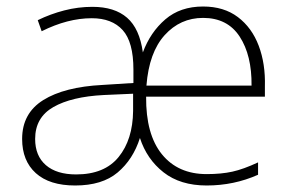

<svg xmlns="http://www.w3.org/2000/svg" viewBox="-20 -560 893 590"><path d="M604 -540Q668 -540 711 -507.5Q754 -475 775 -419.5Q796 -364 794 -294V-263H429Q428 -147 477.5 -86Q527 -25 615 -25Q660 -25 694 -32.5Q728 -40 773 -61V-23Q699 10 615 10Q534 10 482.5 -30.5Q431 -71 410 -136Q389 -70 341.5 -30Q294 10 211 10Q132 10 90 -28Q48 -66 48 -133Q48 -212 113 -252.5Q178 -293 295 -299L390 -305V-346Q390 -431 357 -467.5Q324 -504 262 -504Q188 -504 108 -464L96 -498Q135 -517 177.5 -528Q220 -539 264 -539Q332 -539 370.5 -505.5Q409 -472 419 -399Q442 -461 488 -500.5Q534 -540 604 -540ZM604 -505Q534 -505 486 -452Q438 -399 430 -297H753Q754 -390 716.5 -447.5Q679 -505 604 -505ZM299 -268Q200 -263 144 -231Q88 -199 88 -133Q88 -81 121 -52.5Q154 -24 214 -24Q301 -24 344.5 -77.5Q388 -131 389 -219V-272Z"/></svg>

Font: Noto Sans Thai ExtraLight
Style: Regular
Weight: 200
Designer: Monotype Design Team
Foundry: Monotype Imaging Inc.
Version: Version 2.001; ttfautohint (v1.8.4.7-5d5b)